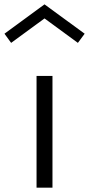

<svg xmlns="http://www.w3.org/2000/svg" viewBox="-60 -860 408 880"><path d="M144 -775.5 297 -663.5 328 -705.5 144 -840 -39.5 -705.5 -9 -663.5ZM180.5 0V-512H107.5V0Z"/></svg>

Font: Spartan
Style: Regular
Weight: 400
Designer: Matt Bailey, Mirko Velimirovic
Foundry: Matt Bailey
Version: Version 1.003